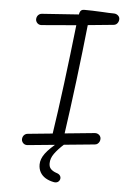

<svg xmlns="http://www.w3.org/2000/svg" viewBox="-61 -785 743 1030"><g transform="rotate(5 310.0 -270.0)"><path d="M237 -44.5Q258 -182 277.2 -334Q296.5 -486 317.5 -672.5L336.5 -653.5L128.5 -636Q120.5 -635.5 113.5 -639Q106.5 -642.5 102 -649.5Q97.5 -656.5 97.5 -664.5Q97.5 -672.5 101 -679.8Q104.5 -687 111 -691.5Q117.5 -696 125.5 -696.5L362 -713L323 -695Q323 -716 329.2 -726.8Q335.5 -737.5 350 -737.5Q390.5 -737.5 448.5 -734.5Q487 -732 510 -732Q523 -732 532.5 -724Q542 -716 542 -704Q542 -695.5 538.5 -688.2Q535 -681 528.8 -676.2Q522.5 -671.5 514 -671L360.5 -656L378.5 -677.5Q361 -512.5 341.5 -355.2Q322 -198 299.5 -40.5Q297 -26 288.5 -17.5Q280 -9 267.5 -9Q258 -9 250.5 -13.8Q243 -18.5 239.2 -26.8Q235.5 -35 237 -44.5ZM78 -16.5Q78 -24.5 81.5 -31.8Q85 -39 91.5 -43.5Q98 -48 106 -48.5L465.5 -84Q473.5 -84.5 481 -81Q488.5 -77.5 493 -70.8Q497.5 -64 497.5 -56Q497.5 -47.5 494 -40.2Q490.5 -33 484.2 -28.2Q478 -23.5 469.5 -23L109 12Q101 12.5 94 9Q87 5.5 82.5 -1.5Q78 -8.5 78 -16.5ZM184 109.5Q184 80 206.5 49.5Q229 19 283 -23.5L305.5 -8Q274.5 20 255.8 45.8Q237 71.5 237 99Q237 118.5 247.5 129.2Q258 140 276.5 146.5L281 148Q293 152 298.2 160.5Q303.5 169 301 179Q298 189.5 289 194.8Q280 200 266 197Q241.5 192 223 180.8Q204.5 169.5 194.2 151.5Q184 133.5 184 109.5Z"/></g></svg>

Font: Monaspace Radon Var
Style: Regular
Weight: 400
Designer: Riley Cran and the Lettermatic Team
Version: Version 1.000 (Monaspace Radon Var)